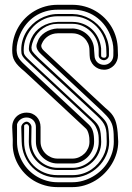

<svg xmlns="http://www.w3.org/2000/svg" viewBox="-20 -767 541 787"><path d="M30 -246.3Q30 -254.6 31.7 -261.5V-261.7Q34.2 -271.5 39.4 -279.5Q44.7 -287.6 52.1 -293.3Q59.6 -299.1 69 -302.2Q78.4 -305.4 89.1 -305.4Q101.8 -305.4 112.3 -300.8Q122.8 -296.1 130.4 -288.2Q137.9 -280.3 142.1 -269.5Q146.2 -258.8 146.2 -246.3V-186Q146.2 -171.6 151.9 -159.1Q157.5 -146.5 167 -137.2Q176.5 -127.9 189.2 -122.4Q201.9 -116.9 216.1 -116.9H278.3Q292.2 -117.2 304.7 -122.8Q317.1 -128.4 326.4 -137.7Q335.7 -147 341.2 -159.4Q346.7 -171.9 346.7 -186Q346.9 -193.6 346.1 -202.1Q345.2 -210.7 343.1 -218.4Q341.1 -226.1 337.9 -232.3Q334.7 -238.5 330.3 -241.9L82 -473.1Q66.4 -485.8 56.3 -496.2Q46.1 -506.6 40.3 -516.6Q34.4 -526.6 32.2 -537.2Q30 -547.9 30 -561.3Q30 -587.2 36.6 -611.1Q43.2 -635 55.2 -655.6Q67.1 -676.3 84 -693.1Q100.8 -710 121.5 -722Q142.1 -734.1 165.9 -740.7Q189.7 -747.3 215.8 -747.3H277.8Q303.7 -747.1 327.5 -740.5Q351.3 -733.9 371.8 -721.8Q392.3 -709.7 409.2 -692.9Q426 -676 438 -655.4Q450 -634.8 456.4 -611Q462.9 -587.2 462.9 -561.3L463.6 -540.3Q463.6 -528.6 459.4 -517.9Q455.1 -507.3 447.4 -499.1Q439.7 -491 429.3 -486.1Q418.9 -481.2 406.5 -481.2Q394 -481.2 383.3 -485.8Q372.6 -490.5 364.6 -498.4Q356.7 -506.3 352.1 -517.1Q347.4 -527.8 347.4 -540.3L346.7 -561.3Q346.7 -575.9 341.1 -588.5Q335.4 -601.1 325.9 -610.5Q316.4 -619.9 303.7 -625.1Q291 -630.4 276.9 -630.4H276.6V-630.6H216.3V-630.4H216.1Q205.3 -630.4 195.6 -627.4Q185.8 -624.5 177.5 -619Q169.2 -613.5 162.6 -606Q156 -598.4 152.1 -589.1Q151.1 -586.9 150 -584.1Q148.9 -581.3 149.2 -577.5Q149.4 -573.7 152 -569Q154.5 -564.2 160.9 -558.3L412.4 -324.2Q422.4 -316.2 429.9 -308.6Q437.5 -301 443 -292.6Q448.5 -284.2 452.3 -274.4Q456.1 -264.6 458.5 -252.1Q460.9 -239.5 462.4 -223.4Q463.9 -207.3 464.6 -186.5Q464.6 -162.6 457.9 -139.5Q451.2 -116.5 438.8 -95.7Q426.5 -75 409.3 -57.4Q392.1 -39.8 371.2 -27.1Q350.3 -14.4 326.4 -7.2Q302.5 0 276.9 0H216.1Q188.5 0 163.7 -7.1Q138.9 -14.2 118.2 -26.7Q97.4 -39.3 81.1 -56.5Q64.7 -73.7 53.5 -94Q42.2 -114.3 36.7 -136.8Q31.2 -159.4 32.2 -182.9Q32.7 -194.6 31.6 -209.7Q30.5 -224.9 30 -245.1ZM367.4 -540.3Q367.4 -531.7 370.4 -524.5Q373.3 -517.3 378.4 -512.2Q383.5 -507.1 390.7 -504.2Q397.9 -501.2 406.5 -501.2Q414.8 -501.2 421.8 -504.4Q428.7 -507.6 433.8 -512.9Q439 -518.3 441.8 -525.4Q444.6 -532.5 444.6 -540.3L444.8 -561.3Q444.8 -578.6 441.2 -594Q437.5 -609.4 430.9 -625.2Q420.7 -649.2 405.2 -668.1Q389.6 -687 369.9 -700.2Q350.1 -713.4 326.5 -720.5Q303 -727.5 276.6 -727.5L216.3 -727.3H216.1Q189.9 -727.3 166.4 -720.3Q142.8 -713.4 123 -700.2Q103.3 -687 87.8 -668.1Q72.3 -649.2 62 -625.2Q55.4 -609.4 51.8 -594Q48.1 -578.6 48.1 -561.3Q48.8 -549.8 51.3 -541.5Q53.7 -533.2 59.2 -525.4Q64.7 -517.6 73.7 -508.7Q82.8 -499.8 96.7 -487.1L343.8 -256.6Q349.6 -251 353.9 -244.4Q358.2 -237.8 360.8 -229.2Q363.5 -220.7 364.6 -210.1Q365.7 -199.5 365.7 -186Q365.7 -168 358.6 -151.9Q351.6 -135.7 339.5 -123.5Q327.4 -111.3 311.3 -104.1Q295.2 -96.9 276.9 -96.9H216.1Q197.8 -96.9 181.5 -104.1Q165.3 -111.3 153.2 -123.5Q141.1 -135.7 134.2 -151.9Q127.2 -168 127.2 -186V-246.3Q127.2 -254.6 124.4 -261.7Q121.6 -268.8 116.5 -274Q111.3 -279.3 104.4 -282.3Q97.4 -285.4 89.1 -285.4Q75 -285.4 64.3 -277.7Q53.7 -270 49.8 -257.6V-186.5Q49.8 -163.6 55.8 -142.3Q61.8 -121.1 72.5 -102.7Q83.3 -84.2 98.4 -69Q113.5 -53.7 132.1 -42.8Q150.6 -32 171.9 -26Q193.1 -20 216.1 -20H276.9Q299.1 -20 320.2 -26.1Q341.3 -32.2 360.2 -43.1Q379.2 -54 395 -69.1Q410.9 -84.2 422.2 -102.8Q433.6 -121.3 440.1 -142.5Q446.5 -163.6 446.5 -186.5Q446.5 -203.9 445.9 -216.9Q445.3 -230 443.6 -240.2Q441.9 -250.5 438.7 -258.9Q435.5 -267.3 430.2 -275.5Q424.8 -283.7 416.9 -292.4Q408.9 -301 397.7 -312L149.4 -543.9Q137.9 -554.4 133.8 -562.6Q129.6 -570.8 129.4 -577Q129.2 -583.3 131.2 -588Q133.3 -592.8 134.5 -596.7Q137.7 -607.7 145.6 -617.2Q153.6 -626.7 164.6 -633.9Q175.5 -641.1 188.7 -645.4Q201.9 -649.7 216.1 -650.4H216.3V-650.1H276.6V-650.4H276.9Q295.2 -649.7 311.3 -642.7Q327.4 -635.7 339.5 -623.9Q351.6 -612.1 358.6 -596.1Q365.7 -580.1 365.7 -561.3ZM67.1 -246.3Q67.1 -250 69.1 -253.9Q71 -257.8 74.2 -261Q77.4 -264.2 81.3 -266.2Q85.2 -268.3 89.1 -268.3Q92.8 -268.3 96.4 -266.2Q100.1 -264.2 102.9 -261Q105.7 -257.8 107.4 -253.9Q109.1 -250 109.1 -246.3L108.2 -186Q108.2 -163.8 116.7 -144.4Q125.2 -125 140 -110.5Q154.8 -95.9 174.4 -87.5Q194.1 -79.1 216.1 -79.1H278.6Q300.3 -79.3 319.6 -87.9Q338.9 -96.4 353.4 -111Q367.9 -125.5 376.3 -144.8Q384.8 -164.1 384.8 -186Q384.8 -193.1 384.5 -203Q384.3 -212.9 381.6 -224Q378.9 -235.1 372.8 -246.9Q366.7 -258.8 355 -269.8L108.6 -499.3Q94.2 -512.5 85.9 -520.8Q77.6 -529.1 73.4 -535.5Q69.1 -542 68.1 -548Q67.1 -554 67.1 -562.3Q66.9 -582.8 72.4 -601.7Q77.9 -620.6 88 -637Q98.1 -653.3 112.2 -666.7Q126.2 -680.2 142.8 -689.6Q159.4 -699 178.1 -704.2Q196.8 -709.5 216.1 -709.5H278.1Q296.9 -709.2 314.9 -704.1Q333 -699 349.1 -689.8Q365.2 -680.7 379 -667.7Q392.8 -654.8 403 -638.9Q413.1 -623 419.3 -604.6Q425.5 -586.2 426.5 -566.2V-540.3Q426.5 -536.1 424.7 -532.5Q422.9 -528.8 419.9 -526.1Q417 -523.4 413.5 -521.9Q409.9 -520.3 406.5 -520.3Q402.3 -520.3 398.4 -521.7Q394.5 -523.2 391.4 -525.8Q388.2 -528.3 386.4 -532.1Q384.5 -535.9 384.5 -540.3V-566.2Q383.5 -587.2 374.6 -606Q365.7 -624.8 351.1 -638.8Q336.4 -652.8 317.4 -661.1Q298.3 -669.4 276.9 -669.4H216.1Q199.7 -669.4 184.8 -664.7Q169.9 -659.9 157.1 -651.2Q144.3 -642.6 134.3 -630.7Q124.3 -618.9 117.9 -605Q114.5 -597.2 112.2 -589.1Q109.9 -581.1 108.9 -572.5Q109.1 -567.1 109.9 -563.5Q110.6 -559.8 113.4 -555.7Q116.2 -551.5 121.7 -545.7Q127.2 -539.8 137.2 -529.8L385.3 -299.1Q394.3 -290.5 400.8 -283.9Q407.2 -277.3 411.7 -270.9Q416.3 -264.4 419.1 -257.1Q421.9 -249.8 423.6 -240.1Q425.3 -230.5 426 -217.5Q426.8 -204.6 427.5 -186.5Q427.5 -156.5 415.3 -129.8Q403.1 -103 382.3 -82.9Q361.6 -62.7 334.4 -50.9Q307.1 -39.1 276.9 -39.1H216.1Q185.3 -39.1 158.8 -50.2Q132.3 -61.3 112.5 -81.1Q92.8 -100.8 81.2 -127.8Q69.6 -154.8 68.8 -186.5ZM125.2 -526.4Q114.7 -536.1 109.3 -543.2Q103.8 -550.3 101.3 -555.2Q98.9 -560.1 98.6 -563.5Q98.4 -566.9 98.4 -569.3Q98.9 -580.3 101.6 -590.5Q104.2 -600.6 108.4 -609.9Q115 -624.5 125.6 -636.6Q136.2 -648.7 150.1 -657.5Q164.1 -666.3 180.7 -671.4Q197.3 -676.5 216.1 -677.2V-677.5H277.8V-677.2Q300.5 -677 320.7 -669.3Q340.8 -661.6 356.3 -647.5Q371.8 -633.3 381.8 -613.3Q391.8 -593.3 394.5 -568.6V-540.3Q394 -534.9 397.9 -532.6Q401.9 -530.3 406.5 -530.3Q411.9 -530.3 414.2 -533.3Q416.5 -536.4 416.5 -540.3L415.8 -561.3Q415.8 -589.1 405 -614.3Q394.3 -639.4 375.5 -658.6Q356.7 -677.7 331.4 -689.1Q306.2 -700.4 276.9 -700.4H216.1Q186.8 -700.4 161.5 -689.1Q136.2 -677.7 117.4 -658.6Q98.6 -639.4 87.9 -614.3Q77.1 -589.1 77.1 -561.3Q77.1 -554.4 77.9 -549.8Q78.6 -545.2 82.4 -539.7Q86.2 -534.2 94.1 -526.5Q102.1 -518.8 116.2 -505.6L362.3 -276.4Q371.8 -267.6 377.9 -259.8Q384 -252 387.6 -242.3Q391.1 -232.7 392.7 -219.4Q394.3 -206.1 394.8 -186Q394.8 -161.6 385.4 -140.5Q376 -119.4 359.9 -103.8Q343.8 -88.1 322.3 -79.2Q300.8 -70.3 276.6 -70.3L216.3 -70.1H216.1Q192.1 -70.1 170.7 -79.1Q149.2 -88.1 133.1 -103.8Q116.9 -119.4 107.5 -140.5Q98.1 -161.6 98.1 -186L99.1 -246.3Q99.1 -250.2 96.1 -254.3Q93 -258.3 89.1 -258.3Q85.7 -258.3 83 -256.7Q80.3 -255.1 78.9 -252.4V-186.5Q78.9 -157.5 89 -132.4Q99.1 -107.4 117.3 -88.9Q135.5 -70.3 160.8 -59.7Q186 -49.1 216.1 -49.1H276.9Q299.6 -49.1 319.1 -55.3Q338.6 -61.5 354.4 -72.1Q370.1 -82.8 382.2 -96.7Q394.3 -110.6 402.3 -125.9Q410.4 -141.1 414.2 -156.7Q418 -172.4 417.5 -186.5Q417.5 -207 416.5 -221.2Q415.5 -235.4 411.6 -246.8Q407.7 -258.3 399.5 -268.9Q391.4 -279.5 377 -293Z"/></svg>

Font: TafelwerkOT
Style: Regular
Weight: 400
Designer: Peter Wiegel
Foundry: Peter Wiegel, based on an original design named Oxford by Christine Lord, 1969
Version: Version 1.000